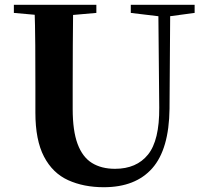

<svg xmlns="http://www.w3.org/2000/svg" viewBox="-20 -764 863 803"><path d="M414 19Q330 19 265 -10.5Q200 -40 164 -109Q128 -178 128 -293V-403Q128 -488 127.5 -573.5Q127 -659 124 -744H286Q285 -659 284.5 -574Q284 -489 284 -403V-308Q284 -217 304.5 -162Q325 -107 364.5 -82.5Q404 -58 461 -58Q551 -58 599 -117.5Q647 -177 646 -314L642 -744H692L689 -309Q687 -140 617 -60.5Q547 19 414 19ZM38 -710V-744H383V-710L223 -696H195ZM527 -710V-744H794V-710L682 -695H652Z"/></svg>

Font: Noto Serif JP ExtraLight ExtraBold
Style: Regular
Weight: 800
Version: Version 2.003-H1;hotconv 1.1.1;makeotfexe 2.6.0